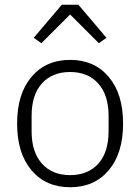

<svg xmlns="http://www.w3.org/2000/svg" viewBox="-20 -776 590 808"><path d="M240 -756H310L428 -617L396 -594L275 -715L154 -594L122 -617ZM437.5 -59.5Q377 12 275 12Q173 12 112.5 -59.5Q52 -131 52 -256Q52 -381 112.5 -452.5Q173 -524 275 -524Q377 -524 437.5 -452.5Q498 -381 498 -256Q498 -131 437.5 -59.5ZM437 -224V-288Q437 -376 393.5 -424.5Q350 -473 275 -473Q200 -473 156.5 -425Q113 -377 113 -288V-224Q113 -136 156.5 -87.5Q200 -39 275 -39Q350 -39 393.5 -87Q437 -135 437 -224Z"/></svg>

Font: IBM Plex Sans Light
Style: Regular
Weight: 300
Designer: Mike Abbink, Paul van der Laan, Pieter van Rosmalen
Foundry: Bold Monday
Version: Version 3.0